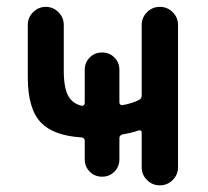

<svg xmlns="http://www.w3.org/2000/svg" viewBox="-20 -565 609 563"><path d="M330.1 -264.6Q330.1 -260.7 333 -258.3Q335.9 -255.9 339.8 -256.8Q367.2 -261.7 386.7 -271.5Q395.5 -275.4 395.5 -285.2V-492.2Q395.5 -513.7 411.1 -529.3Q426.8 -544.9 448.7 -544.9Q470.7 -544.9 486.3 -529.3Q502 -513.7 502 -492.2V-74.2Q502 -52.7 486.3 -37.1Q470.7 -21.5 448.7 -21.5Q426.8 -21.5 411.1 -37.1Q395.5 -52.7 395.5 -74.2V-176.8Q395.5 -180.7 392.6 -182.1Q389.6 -183.6 386.7 -182.6Q368.2 -175.8 339.8 -170.9Q330.1 -168.9 330.1 -159.2V-97.7Q330.1 -76.2 315.4 -61.5Q300.8 -46.9 279.3 -46.9Q257.8 -46.9 243.2 -61.5Q228.5 -76.2 228.5 -97.7V-151.4Q228.5 -161.1 218.8 -162.1Q137.7 -167 100.6 -205.1Q61.5 -245.1 61.5 -337.9V-492.2Q61.5 -513.7 77.1 -529.3Q92.8 -544.9 114.3 -544.9Q135.7 -544.9 151.4 -529.3Q167 -513.7 167 -492.2V-358.4Q167 -304.7 181.6 -281.2Q193.4 -261.7 218.8 -254.9Q222.7 -253.9 225.6 -256.3Q228.5 -258.8 228.5 -262.7V-360.4Q228.5 -381.8 243.2 -396.5Q257.8 -411.1 279.3 -411.1Q300.8 -411.1 315.4 -396.5Q330.1 -381.8 330.1 -360.4Z"/></svg>

Font: Gen Jyuu GothicX Medium
Style: Regular
Weight: 500
Designer: Ryoko NISHIZUKA (kana &amp; ideographs); Paul D. Hunt (Latin, Greek &amp; Cyrillic); Wenlong ZHANG (bopomofo); Sandoll C
Version: Version 1.058.20140828